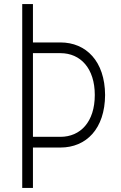

<svg xmlns="http://www.w3.org/2000/svg" viewBox="-20 -730 600 950"><path d="M279 -53H143V-467H279C379 -467 449 -391 449 -260C449 -127 378 -53 279 -53ZM90 200H143V0H279C407 0 499 -93 500 -260C499 -427 406 -520 279 -520H143V-710H90Z"/></svg>

Font: Grotesk 01 Extrafine
Style: Bold
Weight: 400
Designer: Frank Adebiaye, contributions by Jérémy Landes, Ariel Martín Pérez
Foundry: Velvetyne Type Foundry
Version: Version 3.000;Glyphs 3.1.2 (3150)